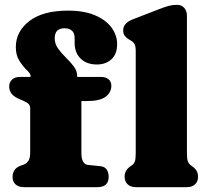

<svg xmlns="http://www.w3.org/2000/svg" viewBox="-20 -775 859 795"><path d="M317 -142Q317 -94.5 345 -92L395 -87Q414 -85 422 -72.8Q430 -60.5 430 -43Q430 0 383 0H79Q57.5 0 44.8 -11.2Q32 -22.5 32 -42Q32 -77.5 67 -89.5L77 -93Q90 -97.5 97.5 -109Q105 -120.5 105 -144V-324.5Q105 -337 99 -344Q93 -351 74 -359L62 -364Q38 -374 28 -387Q18 -400 18 -417Q18 -434.5 30 -445.5Q42 -456.5 62 -456.5H106.5V-462Q106.5 -470 91.2 -484.5Q76 -499 60.8 -522.2Q45.5 -545.5 45.5 -580Q45.5 -644.5 101.5 -687.8Q157.5 -731 261.5 -731Q328 -731 373.2 -711.8Q418.5 -692.5 441.8 -660.8Q465 -629 465 -592Q465 -551 441.5 -529.5Q418 -508 381 -508Q339 -508 314 -532.2Q289 -556.5 289 -597.5V-618.5Q289 -639 277.2 -648.5Q265.5 -658 247 -658Q206.5 -658 206.5 -616Q206.5 -593.5 220.5 -574Q234.5 -554.5 253 -536.5Q271.5 -518.5 285.5 -500Q299.5 -481.5 299.5 -461V-456.5H397Q417.5 -456.5 429.2 -447Q441 -437.5 441 -419.5Q441 -392.5 417.5 -374.5Q394 -356.5 339 -356.5H317ZM754 -710V-142Q754 -116.5 757.8 -107Q761.5 -97.5 768 -92L775 -87Q787 -79 793.5 -68.5Q800 -58 800 -43Q800 -23 787.5 -11.5Q775 0 753 0H543Q521.5 0 508.8 -11.5Q496 -23 496 -43Q496 -58 502.5 -68.5Q509 -79 521 -87L528 -92Q535 -97.5 538.5 -107Q542 -116.5 542 -142V-563Q542 -585.5 536.5 -593.8Q531 -602 522 -607L515 -611Q504 -617.5 497 -626.2Q490 -635 490 -649Q490 -679.5 530 -695L636 -736Q661.5 -746 678 -750.5Q694.5 -755 713 -755Q732 -755 743 -742.2Q754 -729.5 754 -710Z"/></svg>

Font: Fraunces 9pt S100 Black
Style: Regular
Weight: 900
Version: Version 1.000; ttfautohint (v1.8.3)